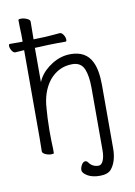

<svg xmlns="http://www.w3.org/2000/svg" viewBox="-94 -762 688 979"><g transform="rotate(-10 250.0 -272.5)"><path d="M71 -697Q71 -702 85.5 -702Q100 -702 115.5 -695Q131 -688 131 -679Q130 -637 130 -592V-587L190 -589Q226 -591 266 -595H267Q277 -595 285.5 -582Q294 -569 294 -556Q294 -547 288 -547H249Q221 -547 201 -546L129 -543V-366L138 -384Q161 -424 206.5 -452Q252 -480 302 -480Q381 -480 411 -419Q433 -376 433 -297V30Q433 99 401 137Q383 157 343 157Q303 157 278.5 142Q254 127 254 112Q254 100 262 85.5Q270 71 282 71Q289 71 295 79Q313 105 345 105Q360 105 369 84.5Q378 64 378 31V-293Q378 -354 363 -390Q347 -428 302 -428Q231 -428 183 -371Q139 -315 134 -229Q130 -187 129 -116Q129 -55 131 -23V2Q131 6 116.5 6Q102 6 87 -1Q72 -8 72 -17L73 -88V-541Q53 -540 28 -538H27Q17 -538 9 -551Q1 -564 1 -576Q1 -585 7 -585H73V-621Q71 -663 71 -697Z"/></g></svg>

Font: Moon Stars Kai HW Light
Style: Regular
Weight: 300
Designer: GuiWonder
Version: Version 1.101